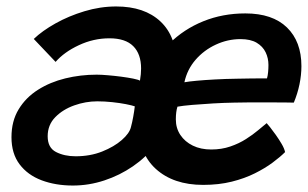

<svg xmlns="http://www.w3.org/2000/svg" viewBox="-20 -575 952 594"><path d="M205.5 -1Q152 -1 108.8 -17.2Q65.5 -33.5 40.5 -66.8Q15.5 -100 15.5 -150.5Q15.5 -200.5 37.8 -237Q60 -273.5 97.5 -297.2Q135 -321 182 -332.5Q229 -344 279 -344Q293.5 -344 313.8 -342.2Q334 -340.5 355 -337.8Q376 -335 392 -331.8Q408 -328.5 413 -325.5Q416.5 -346 416.5 -363Q416.5 -408 392.2 -432.2Q368 -456.5 318.5 -456.5Q269.5 -456.5 224 -435.2Q178.5 -414 152 -383.5L84.5 -454.5Q110.5 -479.5 151.5 -502.5Q192.5 -525.5 241.2 -540.2Q290 -555 339.5 -555Q427 -555 476.5 -508.5Q526 -462 526 -376Q526 -343 519.2 -301.5Q512.5 -260 500.5 -207.5Q489.5 -163.5 460.8 -126Q432 -88.5 391.2 -60.5Q350.5 -32.5 302.8 -16.8Q255 -1 205.5 -1ZM214 -91.5Q259 -91.5 296 -106.2Q333 -121 356.8 -141.8Q380.5 -162.5 385 -181.5Q389 -196 392.2 -214Q395.5 -232 397 -246Q388.5 -249 369.5 -252.8Q350.5 -256.5 327 -259Q303.5 -261.5 281 -261.5Q245 -261.5 209.8 -249Q174.5 -236.5 151 -212.5Q127.5 -188.5 127.5 -153.5Q127.5 -118 153.2 -104.8Q179 -91.5 214 -91.5ZM862 -104.5Q847 -89.5 823.5 -72Q800 -54.5 768.5 -38.8Q737 -23 697 -13Q657 -3 608.5 -3Q516.5 -3 462 -52.5Q407.5 -102 407.5 -195.5Q407.5 -271.5 433 -333.5Q458.5 -395.5 503.8 -440.2Q549 -485 609 -509.2Q669 -533.5 739 -533.5Q823 -533.5 867.8 -490Q912.5 -446.5 912.5 -370.5Q912.5 -343 906.5 -314Q900.5 -285 889 -257.5Q883 -258 861 -258Q839 -258 809.2 -258.2Q779.5 -258.5 751 -258.2Q722.5 -258 704 -257.5Q673.5 -257 639 -255Q604.5 -253 575 -250.5Q545.5 -248 529 -245Q524 -229.5 524 -205.5Q524 -178.5 538 -157.5Q552 -136.5 576.5 -124.5Q601 -112.5 633.5 -112.5Q665.5 -112.5 692.5 -121.8Q719.5 -131 741 -144.8Q762.5 -158.5 778.5 -172Q794.5 -185.5 805 -194Q807.5 -191.5 815.5 -181.5Q823.5 -171.5 833.2 -157.8Q843 -144 851.2 -130Q859.5 -116 862 -104.5ZM550.5 -320.5Q564 -323 588.5 -325.2Q613 -327.5 645.2 -329.2Q677.5 -331 713.5 -331.5Q734.5 -332 754.5 -332.2Q774.5 -332.5 788.5 -332.5Q802.5 -332.5 806 -332.5Q808.5 -341 809.5 -352.2Q810.5 -363.5 810.5 -374Q810.5 -395 801.8 -413.2Q793 -431.5 774 -442.8Q755 -454 724 -454Q684.5 -454 647.8 -437Q611 -420 585 -390Q559 -360 550.5 -320.5Z"/></svg>

Font: Grandstander Thin Medium
Style: Italic
Weight: 500
Italic angle: -15°
Version: Version 1.200